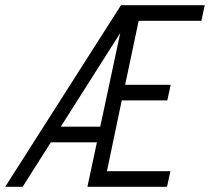

<svg xmlns="http://www.w3.org/2000/svg" viewBox="-59 -718 807 738"><path d="M-39 0 406 -698H471L28 0ZM115 -171 128 -231H365L352 -171ZM277 0 426 -698H728L715 -638H474L422 -392H597L584 -332H409L352 -60H596L583 0Z"/></svg>

Font: Azeret Mono ExtraLight
Style: Italic
Weight: 250
Italic angle: -12°
Designer: Martin Vácha
Foundry: Displaay
Version: Version 1.002